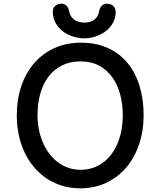

<svg xmlns="http://www.w3.org/2000/svg" viewBox="-20 -998 862 1032"><path d="M70.3 0ZM70.3 -377.4Q70.3 -464.4 95 -536.1Q119.6 -607.9 164.8 -659.7Q210 -711.4 273.7 -740Q337.4 -768.6 415 -768.6Q497.1 -768.6 559.8 -740Q622.6 -711.4 665.3 -659.7Q708 -607.9 730 -536.1Q752 -464.4 752 -377.4Q752 -294.9 728 -223.4Q704.1 -151.9 659.7 -99.1Q615.2 -46.4 552.2 -16.1Q489.3 14.2 411.1 14.2Q359.4 14.2 314 0.5Q268.6 -13.2 230.7 -38.6Q192.9 -64 163.1 -99.4Q133.3 -134.8 112.5 -178.2Q91.8 -221.7 81.1 -272Q70.3 -322.3 70.3 -377.4ZM181.6 -377.4Q181.6 -340.8 188.5 -304.9Q195.3 -269 208.7 -236.6Q222.2 -204.1 241.9 -176.5Q261.7 -148.9 287.4 -128.7Q313 -108.4 344.5 -96.9Q376 -85.4 412.6 -85.4Q451.2 -85.4 482.9 -96.9Q514.6 -108.4 540 -128.7Q565.4 -148.9 584.2 -176.5Q603 -204.1 615.5 -236.6Q627.9 -269 634 -304.9Q640.1 -340.8 640.1 -377.4Q640.1 -436 626.5 -488.5Q612.8 -541 584.7 -581.1Q556.6 -621.1 513.9 -644.5Q471.2 -668 412.6 -668Q357.4 -668 314.5 -647Q271.5 -626 241.9 -587.9Q212.4 -549.8 197 -496.3Q181.6 -442.9 181.6 -377.4ZM432.6 -792Q402.8 -792 372.6 -801.5Q342.3 -811 318.1 -829.3Q293.9 -847.7 278.8 -874.8Q263.7 -901.9 263.7 -936.5Q263.7 -947.3 267.8 -955.1Q272 -962.9 278.6 -968Q285.2 -973.1 293.2 -975.6Q301.3 -978 309.1 -978Q326.2 -978 337.4 -967.3Q348.6 -956.5 351.6 -938Q356.9 -908.2 378.9 -892.3Q400.9 -876.5 434.1 -876.5Q465.8 -876.5 487.1 -892.3Q508.3 -908.2 513.2 -938Q516.1 -957 527.3 -967.5Q538.6 -978 555.2 -978Q564 -978 572.3 -975.6Q580.6 -973.1 587.2 -967.5Q593.8 -961.9 597.7 -953.6Q601.6 -945.3 601.6 -933.6Q601.6 -899.4 585.9 -873Q570.3 -846.7 545.9 -828.6Q521.5 -810.5 491.5 -801.3Q461.4 -792 432.6 -792Z"/></svg>

Font: Autour One
Style: Regular
Weight: 400
Version: Version 1.007; ttfautohint (v0.92) -l 24 -r 24 -G 200 -x 7 -